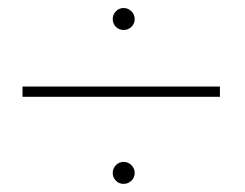

<svg xmlns="http://www.w3.org/2000/svg" viewBox="-20 -574 606 474"><path d="M312.5 -526.9Q312.5 -515.6 304.4 -507.8Q296.4 -500 285.2 -500Q273.9 -500 266.1 -507.8Q258.3 -515.6 258.3 -526.9Q258.3 -538.1 266.1 -546.1Q273.9 -554.2 285.2 -554.2Q296.4 -554.2 304.4 -546.1Q312.5 -538.1 312.5 -526.9ZM35.6 -335V-360.4H522.9V-335ZM312.5 -147Q312.5 -135.7 304.4 -127.9Q296.4 -120.1 285.2 -120.1Q273.9 -120.1 266.1 -127.9Q258.3 -135.7 258.3 -147Q258.3 -158.2 266.1 -166.3Q273.9 -174.3 285.2 -174.3Q296.4 -174.3 304.4 -166.3Q312.5 -158.2 312.5 -147Z"/></svg>

Font: Heebo Thin
Style: Regular
Weight: 250
Designer: Oded Ezer
Foundry: Meir Sadan
Version: Version 2.001; ttfautohint (v1.5.14-ce02) -l 8 -r 50 -G 200 